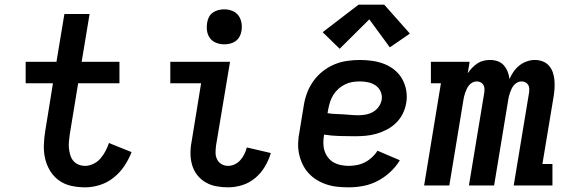

<svg xmlns="http://www.w3.org/2000/svg" viewBox="-20 -795 2440 823"><path d="M345 8Q314 8 285 1.5Q256 -5 233 -21.5Q210 -38 195 -62.5Q180 -87 173.5 -115Q167 -143 168 -173.5Q169 -204 174 -234L207 -438H90V-530H222L256 -735H364L330 -530H492V-438H315L279 -219Q277 -204 275.5 -189Q274 -174 275.5 -159.5Q277 -145 281 -131Q285 -117 294 -106Q303 -95 316.5 -89.5Q330 -84 345 -84Q362 -84 380 -92.5Q398 -101 410.5 -115.5Q423 -130 432 -147Q441 -164 447 -182L544 -143Q532 -112 513 -83.5Q494 -55 467 -33.5Q440 -12 408 -2Q376 8 345 8Z M958 8Q932 8 907.5 3.5Q883 -1 862 -13Q841 -25 826 -44Q811 -63 804 -86Q797 -109 796.5 -134.5Q796 -160 801 -186L842 -438H710V-530H966L906 -171Q904 -155 904 -140Q904 -125 910.5 -112Q917 -99 929.5 -91.5Q942 -84 958 -84Q972 -84 986 -90.5Q1000 -97 1010.5 -109Q1021 -121 1027.5 -134.5Q1034 -148 1038 -163L1141 -139Q1132 -109 1115.5 -81Q1099 -53 1074 -32Q1049 -11 1018.5 -1.5Q988 8 958 8ZM941 -605Q923 -605 906.5 -611.5Q890 -618 880 -631.5Q870 -645 867.5 -662.5Q865 -680 868 -698Q870 -711 876 -722.5Q882 -734 893 -741.5Q904 -749 916.5 -752Q929 -755 941 -755Q959 -755 975.5 -748.5Q992 -742 1002 -728.5Q1012 -715 1015 -697.5Q1018 -680 1015 -662Q1013 -649 1006.5 -637.5Q1000 -626 989.5 -618.5Q979 -611 966.5 -608Q954 -605 941 -605Z M1475 8Q1450 8 1426 5.5Q1402 3 1379.5 -4.5Q1357 -12 1337.5 -24Q1318 -36 1302.5 -53Q1287 -70 1277 -91Q1267 -112 1262 -135Q1257 -158 1258 -183Q1259 -208 1264 -232L1282 -342Q1286 -369 1296 -396Q1306 -423 1323 -447Q1340 -471 1363.5 -489.5Q1387 -508 1413.5 -519Q1440 -530 1468 -534Q1496 -538 1523 -538Q1550 -538 1577 -534Q1604 -530 1628 -520.5Q1652 -511 1672 -494.5Q1692 -478 1704.5 -455.5Q1717 -433 1721.5 -406Q1726 -379 1721 -352Q1717 -329 1706 -307Q1695 -285 1677.5 -268Q1660 -251 1638 -239.5Q1616 -228 1593 -221.5Q1570 -215 1547 -213Q1524 -211 1501 -211Q1468 -211 1434.5 -212Q1401 -213 1369 -218V-217Q1366 -200 1366 -182.5Q1366 -165 1371 -149Q1376 -133 1386 -120Q1396 -107 1410 -99Q1424 -91 1441 -87.5Q1458 -84 1475 -84Q1492 -84 1510 -87.5Q1528 -91 1544.5 -99.5Q1561 -108 1575 -121Q1589 -134 1598 -149L1694 -108Q1677 -80 1652 -57Q1627 -34 1598 -19Q1569 -4 1537.5 2Q1506 8 1475 8ZM1516 -301Q1532 -301 1548 -304Q1564 -307 1578.5 -315Q1593 -323 1603 -337Q1613 -351 1616 -367Q1619 -385 1612 -401.5Q1605 -418 1591 -428Q1577 -438 1559 -442Q1541 -446 1523 -446Q1507 -446 1491 -443.5Q1475 -441 1459.5 -433.5Q1444 -426 1431 -414.5Q1418 -403 1409 -388.5Q1400 -374 1395 -358.5Q1390 -343 1387 -327L1384 -310Q1400 -307 1417 -306.5Q1434 -306 1450.5 -305Q1467 -304 1483 -302.5Q1499 -301 1516 -301ZM1436 -586 1363 -657 1517 -775H1627L1737 -651L1651 -592L1563 -712Z M1798 0 1870 -438H1827V-530H1993L1985 -481Q1993 -493 2003.5 -504Q2014 -515 2026 -523Q2038 -531 2052 -534.5Q2066 -538 2080 -538Q2080 -538 2080 -538Q2080 -538 2080 -538Q2098 -538 2113.5 -532.5Q2129 -527 2139.5 -515Q2150 -503 2156 -488Q2162 -473 2164 -456Q2171 -473 2181.5 -488Q2192 -503 2206.5 -514.5Q2221 -526 2238.5 -532Q2256 -538 2272 -538Q2290 -538 2306 -532Q2322 -526 2333 -513.5Q2344 -501 2349.5 -485Q2355 -469 2356.5 -452Q2358 -435 2357 -417Q2356 -399 2353 -381L2305 -92H2348V0H2182L2248 -399Q2249 -408 2248.5 -416.5Q2248 -425 2243.5 -432Q2239 -439 2231.5 -442.5Q2224 -446 2215 -446Q2206 -446 2197.5 -441.5Q2189 -437 2183 -430Q2177 -423 2173 -414.5Q2169 -406 2166 -397.5Q2163 -389 2161 -380.5Q2159 -372 2158 -364L2098 0H1990L2056 -399Q2057 -408 2056.5 -416.5Q2056 -425 2051.5 -432Q2047 -439 2039.5 -442.5Q2032 -446 2023 -446Q2014 -446 2005.5 -441.5Q1997 -437 1991 -430Q1985 -423 1981 -414.5Q1977 -406 1974 -397.5Q1971 -389 1969 -380.5Q1967 -372 1966 -364L1906 0Z"/></svg>

Font: Iosevka Curly Slab SmBdEx
Style: Italic
Weight: 600
Width: 7
Italic angle: -9°
Monospace: yes
Designer: Belleve Invis
Foundry: Belleve Invis
Version: Version 11.1.0; ttfautohint (v1.8.3)